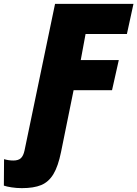

<svg xmlns="http://www.w3.org/2000/svg" viewBox="-122 -734 711 994"><path d="M-102 227 -101 90Q-77 97 -53 97Q-27 97 -14 85Q-1 73 5 45L163 -714H569L535 -558H321L296 -423H493L458 -267H259L194 53Q179 127 154.5 167.5Q130 208 91.5 224Q53 240 -9 240Q-36 240 -62 236Q-88 232 -102 227Z"/></svg>

Font: Noto Sans Display Black
Style: Italic
Weight: 900
Italic angle: -12°
Designer: Monotype Design team
Foundry: Monotype Imaging Inc.
Version: Version 1.000